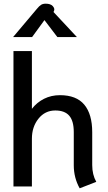

<svg xmlns="http://www.w3.org/2000/svg" viewBox="-20 -1011 584 1041"><path d="M380 -115V-295Q380 -355 355.5 -383.5Q331 -412 280 -412Q224 -412 188.5 -367.5Q153 -323 153 -259V0H53V-734H153V-421Q180 -456 219 -475.5Q258 -495 305 -495Q394 -495 437 -443.5Q480 -392 480 -294V-116Q480 -64 502 -25L412 10Q380 -47 380 -115ZM180 -963Q193 -979 203 -985Q213 -991 228 -991Q254 -991 266 -978Q278 -965 273 -952L270 -946L397 -810H291L221 -902L154 -810H51Z"/></svg>

Font: Niramit Medium
Style: Regular
Weight: 500
Designer: Katatrad Aksorn Co.,Ltd.
Foundry: Cadson Demak Co.,Ltd.
Version: Version 1.000; ttfautohint (v1.6)